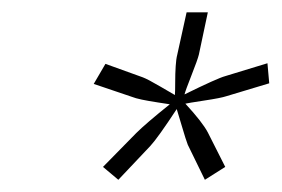

<svg xmlns="http://www.w3.org/2000/svg" viewBox="-20 -733 459 313"><path d="M265.1 -578.1Q263.2 -579.1 241.9 -591.6Q220.7 -604 212.9 -606.9L151.9 -628.9L132.8 -596.2L194.8 -575.2Q200.7 -572.8 211.2 -570.6Q221.7 -568.4 238 -565.9Q254.4 -563.5 256.8 -563Q217.8 -531.7 202.1 -516.1L147.9 -460.9L172.9 -439.9L225.1 -495.1Q237.3 -508.3 268.1 -555.2Q269.5 -550.8 276.4 -527.6Q283.2 -504.4 286.1 -497.1L314 -439.9L347.2 -460.9L318.8 -517.1Q310.1 -533.7 282.2 -564Q285.6 -564.9 313 -569.1Q340.3 -573.2 349.1 -576.2L418.9 -597.2L416 -629.9L347.2 -608.9Q334.5 -605.5 280.8 -579.1Q282.2 -585 292.2 -610.4Q302.2 -635.7 304.2 -644L318.8 -712.9H284.2L269 -644Q267.1 -636.7 266.4 -625Q265.6 -613.3 265.6 -598.4Q265.6 -583.5 265.1 -578.1Z"/></svg>

Font: Comic Neue Angular Light Italic
Style: Regular
Weight: 300
Italic angle: -12°
Designer: Craig Rozynski
Foundry: Craig Rozynski
Version: Version 2.003